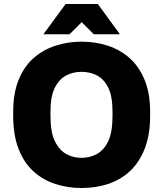

<svg xmlns="http://www.w3.org/2000/svg" viewBox="-20 -920 810 953"><path d="M384.5 13.2Q316.5 13.2 254.7 -6.7Q192.8 -26.7 145.8 -69.6Q98.7 -112.5 72.1 -181.1Q45.5 -249.6 45.5 -344.9V-365.2Q45.5 -456.7 72.1 -522.9Q98.7 -589.2 145.8 -630.9Q192.8 -672.7 254.7 -692.9Q316.5 -713.2 384.5 -713.2Q454.5 -713.2 516 -692.9Q577.5 -672.7 624.1 -630.9Q670.8 -589.2 698 -522.9Q725.2 -456.7 725.2 -365.2V-344.9Q725.2 -249.6 697.9 -181.1Q670.7 -112.5 623.9 -69.6Q577.2 -26.7 515.8 -6.7Q454.5 13.2 384.5 13.2ZM384.4 -136.5Q424.9 -136.5 459.9 -155Q494.8 -173.5 516.7 -218.1Q538.5 -262.7 538.5 -345.1V-364.8Q538.5 -443.3 516.7 -486.2Q494.8 -529 459.9 -546.2Q424.9 -563.5 384.4 -563.5Q344.6 -563.5 310 -546.2Q275.3 -529 252.9 -486.2Q230.5 -443.3 230.5 -364.8V-345.1Q230.5 -262.7 252.9 -218.1Q275.3 -173.5 310 -155Q344.6 -136.5 384.4 -136.5ZM195.5 -750 305.5 -900H465.7L575.2 -750H445.5L385.5 -810L325.2 -750Z"/></svg>

Font: Golos Text
Style: Regular
Weight: 400
Designer: A.Korolkova, Vitaly Kuzmin
Foundry: ParaType Ltd
Version: Version 2.004